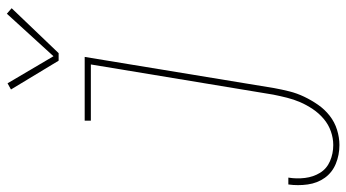

<svg xmlns="http://www.w3.org/2000/svg" viewBox="-265 -552 1010 560"><g transform="rotate(-90 240.0 -272.0)"><path d="M97 213Q68 213 42.5 202.5Q17 192 1.5 170.5Q-14 149 -18 120.5Q-22 92 -18 64H2Q-2 88 1 112.5Q4 137 16 156.5Q28 176 50 185.5Q72 195 97 195Q117 195 137 188Q157 181 173.5 167Q190 153 202 135Q214 117 222 98.5Q230 80 235 60Q240 40 244 20L332 -512H168V-530H354L263 23Q259 45 253.5 67Q248 89 238 110Q228 131 214.5 150.5Q201 170 182.5 184.5Q164 199 141.5 206Q119 213 97 213ZM365 -606H343L259 -745L277 -755L356 -621L480 -757L496 -743Z"/></g></svg>

Font: Iosevka Slab Thin
Style: Italic
Weight: 100
Italic angle: -9°
Monospace: yes
Designer: Belleve Invis
Foundry: Belleve Invis
Version: Version 11.1.1; ttfautohint (v1.8.3)